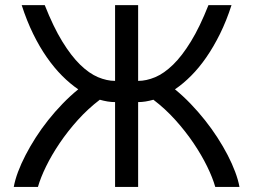

<svg xmlns="http://www.w3.org/2000/svg" viewBox="-20 -736 997 756"><path d="M433.1 0V-334Q418.5 -334 403.6 -336.4Q388.7 -338.9 373 -343.3Q326.7 -308.1 286.6 -263.7Q246.6 -219.2 215.1 -172.6Q183.6 -126 161.6 -81.1Q139.6 -36.1 129.4 0H34.2Q39.1 -27.3 51 -59.3Q63 -91.3 80.6 -125.2Q98.1 -159.2 120.6 -194.3Q143.1 -229.5 169.7 -262.9Q196.3 -296.4 226.3 -327.4Q256.3 -358.4 288.1 -384.3Q255.9 -406.2 224.6 -437.5Q193.4 -468.8 164.6 -510Q135.7 -551.3 110.6 -602.5Q85.4 -653.8 65.4 -715.8H156.2Q189.9 -630.4 225.1 -573Q260.3 -515.6 295.7 -481.2Q331.1 -446.8 366 -432.1Q400.9 -417.5 433.1 -417.5V-715.8H523.9V-417.5Q556.2 -417.5 591.1 -432.1Q626 -446.8 661.4 -481.2Q696.8 -515.6 731.9 -573Q767.1 -630.4 800.8 -715.8H891.6Q871.6 -653.8 846.2 -602.5Q820.8 -551.3 792.2 -510Q763.7 -468.8 732.4 -437.5Q701.2 -406.2 668.9 -384.3Q700.7 -358.4 730.5 -327.4Q760.3 -296.4 786.9 -262.9Q813.5 -229.5 836.2 -194.3Q858.9 -159.2 876.5 -125.2Q894 -91.3 906 -59.3Q918 -27.3 922.9 0H827.6Q817.4 -36.1 795.4 -81.1Q773.4 -126 741.9 -172.6Q710.4 -219.2 670.4 -263.7Q630.4 -308.1 584 -343.3Q568.4 -338.9 553.2 -336.4Q538.1 -334 523.9 -334V0Z"/></svg>

Font: Arian AMU
Style: Regular
Weight: 400
Designer: Ruben Hakobyan (Tarumian)
Foundry: Ruben Hakobyan (Tarumian)
Version: Version 4.003